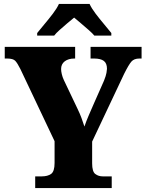

<svg xmlns="http://www.w3.org/2000/svg" viewBox="-20 -951 738 971"><path d="M158 0V-59H191Q221 -59 238.5 -71.5Q256 -84 256 -127V-237L83 -602Q68 -632 57 -643.5Q46 -655 16 -655H4V-714H360V-655H356Q326 -655 307.5 -641Q289 -627 289 -602Q289 -591 292.5 -576Q296 -561 303 -546L372 -401Q385 -374 392 -354.5Q399 -335 407 -311Q416 -338 429 -368Q442 -398 456 -430L506 -543Q516 -568 518.5 -583Q521 -598 521 -603Q521 -631 505 -643Q489 -655 456 -655H438V-714H696V-655H685Q658 -655 644.5 -639.5Q631 -624 608 -578L446 -235V-125Q446 -83 462 -71Q478 -59 500 -59H545V0ZM168 -784Q183 -803 205 -829Q227 -855 247.5 -882Q268 -909 278 -931H433Q443 -909 463.5 -882Q484 -855 506 -829Q528 -803 543 -784V-771H457Q449 -781 430 -798Q411 -815 390 -832.5Q369 -850 355 -862Q340 -850 320 -833Q300 -816 281.5 -799.5Q263 -783 254 -771H168Z"/></svg>

Font: Noto Serif Myanmar SemiCondensed Black
Style: Regular
Weight: 900
Width: 4
Designer: Ben Mitchell and the Monotype Design Team
Foundry: Monotype Imaging Inc.
Version: Version 2.106; ttfautohint (v1.8.4.7-5d5b)